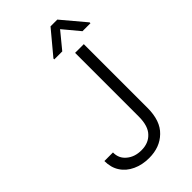

<svg xmlns="http://www.w3.org/2000/svg" viewBox="-284 -1025 1122 1122"><g transform="rotate(-45 277.5 -464.0)"><path d="M385 -42Q330 12 241 12Q184 12 139 -9Q93 -30 68 -69Q43 -107 43 -161H114Q113 -112 150 -82Q186 -52 241 -52Q299 -52 333 -88Q369 -124 369 -203V-729H441V-203Q441 -95 385 -42ZM322 -788H256V-795L377 -940H433L555 -795V-788H489L405 -889Z"/></g></svg>

Font: Sinter Normal
Style: Regular
Weight: 350
Foundry: Adobe & rsms
Version: Version 1.000